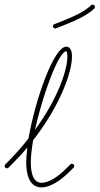

<svg xmlns="http://www.w3.org/2000/svg" viewBox="-30 -833 433 835"><path d="M151 -18C187 -18 232 -46 273 -87L290 -104C292 -106 293 -108 293 -111C293 -116 288 -121 283 -121C280 -121 278 -120 276 -118L259 -101C220 -62 181 -38 151 -38C113 -38 104 -83 104 -127C104 -154 108 -187 114 -223C231 -373 283 -518 283 -587C283 -614 275 -630 258 -630C204 -630 123 -399 94 -231C68 -197 38 -164 5 -130L-7 -118C-9 -116 -10 -114 -10 -111C-10 -106 -6 -101 0 -101C3 -101 5 -102 7 -104L19 -116C44 -141 68 -166 89 -192C86 -168 84 -146 84 -127C84 -80 95 -18 151 -18ZM122 -268C156 -424 226 -610 258 -610C260 -610 263 -603 263 -587C263 -527 220 -402 122 -268ZM210 -709C211 -709 213 -709 214 -710C290 -739 348 -764 380 -796C382 -798 383 -800 383 -803C383 -808 378 -813 373 -813C370 -813 368 -812 366 -810C336 -780 282 -757 207 -728C203 -727 200 -723 200 -719C200 -714 204 -709 210 -709Z"/></svg>

Font: Mistral SingleLine Outline
Style: Regular
Weight: 300
Designer: François Chastanet, Élisa Garzelli, Anais Alves, Morgane Autin
Foundry: institut supérieur des arts et du design Toulouse / isdaT
Version: Version 1.000;Glyphs 3.3 (3337)